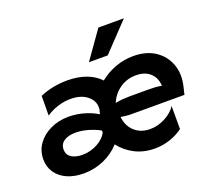

<svg xmlns="http://www.w3.org/2000/svg" viewBox="-109 -748 984 899"><g transform="rotate(-20 383.0 -298.5)"><path d="M519.4 12.5Q463.9 12.5 420.1 -10.1Q376.4 -32.6 347.9 -70.1Q312.5 -31.9 265.6 -11.8Q218.8 8.3 166 8.3Q120.8 8.3 85.4 -6.9Q50 -22.2 29.9 -51Q9.7 -79.9 9.7 -117.4Q9.7 -161.1 33.3 -194.1Q56.9 -227.1 97.6 -246.5Q138.2 -266 188.9 -266Q225.7 -266 263.2 -255.6Q300.7 -245.1 331.2 -226.4L336.8 -248.6Q341.7 -287.5 310.4 -314.2Q279.2 -341 225.7 -341Q193.8 -341 161.8 -330.9Q129.9 -320.8 103.5 -302.8L104.2 -400.7Q134.7 -413.9 169.4 -420.8Q204.2 -427.8 240.3 -427.8Q293.8 -427.8 335.4 -412.2Q377.1 -396.5 402.1 -368.8Q436.1 -396.5 479.5 -412.8Q522.9 -429.2 570.1 -429.2Q634.7 -429.2 678.5 -400Q722.2 -370.8 739.9 -321.5Q757.6 -272.2 742.4 -211.1L734 -176.4H470.1Q456.9 -176.4 444.1 -177.8Q431.2 -179.2 417.4 -181.2Q422.9 -134.7 453.1 -107.6Q483.3 -80.6 529.9 -80.6Q568.1 -80.6 604.9 -100Q641.7 -119.4 659.7 -147.9V-33.3Q632.6 -12.5 595.8 0Q559 12.5 519.4 12.5ZM188.9 -75.7Q229.9 -75.7 265.3 -94.8Q300.7 -113.9 314.6 -143.1L313.2 -152.1Q286.8 -166.7 254.9 -175.7Q222.9 -184.7 193.8 -184.7Q156.9 -184.7 135.8 -170.1Q114.6 -155.6 114.6 -129.2Q114.6 -102.8 135.8 -89.2Q156.9 -75.7 188.9 -75.7ZM418.8 -250.7Q438.2 -254.9 455.9 -256.2Q473.6 -257.6 489.6 -257.6H584.7Q602.8 -257.6 618.8 -256.6Q634.7 -255.6 649.3 -252.1Q647.9 -292.4 621.9 -316.3Q595.8 -340.3 551.4 -340.3Q505.6 -340.3 470.1 -315.3Q434.7 -290.3 418.8 -250.7ZM366 -472.9 463.2 -610.4H590.3L459.7 -472.9Z"/></g></svg>

Font: Afacad SemiBold
Style: Italic
Weight: 600
Italic angle: -14°
Designer: Kristian Moeller
Foundry: Dicotype
Version: Version 1.000